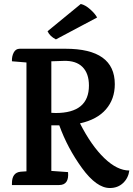

<svg xmlns="http://www.w3.org/2000/svg" viewBox="-20 -930 670 965"><path d="M79 -685H309Q557 -685 557 -507Q557 -432 512.5 -380.5Q468 -329 382 -310Q439 -198 504 -135.5Q569 -73 630 -73Q625 -35 598.5 -10Q572 15 532 15Q465 15 392 -85.5Q319 -186 278 -300H238V-71L322 -65Q328 0 277 0H40Q40 0 40 -8Q40 -63 84 -67L113 -69V-616L40 -622Q39 -647 49 -666Q59 -685 79 -685ZM238 -622V-363Q246 -362 260 -362Q427 -362 427 -500Q427 -561 394.5 -593.5Q362 -626 300 -624L240 -622ZM468 -842 261 -732Q230 -748 219 -773L386 -910Q409 -905 434 -882.5Q459 -860 468 -842Z"/></svg>

Font: Karma
Style: Bold
Weight: 700
Designer: Joana Correia
Foundry: Indian Type Foundry
Version: Version 1.202;PS 1.0;hotconv 1.0.78;makeotf.lib2.5.61930; tt